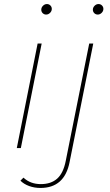

<svg xmlns="http://www.w3.org/2000/svg" viewBox="-20 -732 545 949"><path d="M63 0 166 -517H186L83 0ZM208 -660Q198 -660 191 -667Q184 -674 184 -684Q184 -695 192.5 -703.5Q201 -712 212 -712Q222 -712 229 -705Q236 -698 236 -688Q236 -677 227.5 -668.5Q219 -660 208 -660ZM180 197Q150 197 124 187.5Q98 178 81 161L96 146Q130 178 182 178Q232 178 262.5 151Q293 124 305 63L421 -517H441L324 69Q299 197 180 197ZM463 -660Q453 -660 446 -667Q439 -674 439 -684Q439 -695 447.5 -703.5Q456 -712 467 -712Q477 -712 484 -705Q491 -698 491 -688Q491 -677 482.5 -668.5Q474 -660 463 -660Z"/></svg>

Font: Montserrat Thin Thin
Style: Italic
Weight: 250
Italic angle: -11.3°
Version: Version 9.000